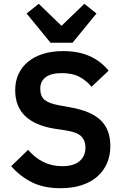

<svg xmlns="http://www.w3.org/2000/svg" viewBox="-20 -979 651 1011"><path d="M299 12Q209 12 146.5 -20Q84 -52 39 -104L128 -190Q164 -148 208.5 -126Q253 -104 307 -104Q368 -104 399 -130.5Q430 -157 430 -202Q430 -237 410 -259Q390 -281 335 -291L269 -301Q60 -334 60 -504Q60 -551 77.5 -589Q95 -627 128 -654Q161 -681 207.5 -695.5Q254 -710 313 -710Q392 -710 451 -684Q510 -658 552 -607L462 -522Q436 -554 399 -574Q362 -594 306 -594Q249 -594 220.5 -572.5Q192 -551 192 -512Q192 -472 215 -453Q238 -434 289 -425L354 -413Q460 -394 510.5 -345.5Q561 -297 561 -210Q561 -160 543.5 -119.5Q526 -79 492.5 -49.5Q459 -20 410.5 -4Q362 12 299 12ZM246 -754 120 -908 184 -959 304 -843 424 -959 488 -908 362 -754Z"/></svg>

Font: IBM Plex Sans Arabic SmBld
Style: Regular
Weight: 600
Designer: Mike Abbink, Paul van der Laan, Pieter van Rosmalen, Wael Morcos, Khajak Apelian
Foundry: Bold Monday
Version: Version 1.005